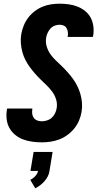

<svg xmlns="http://www.w3.org/2000/svg" viewBox="-20 -763 540 1040"><path d="M206 8Q180 8 154.5 4.5Q129 1 106 -7.5Q83 -16 63.5 -31.5Q44 -47 32 -68Q20 -89 16.5 -114.5Q13 -140 17 -166Q17 -168 17.5 -170.5Q18 -173 19 -175H155Q155 -174 155 -173Q155 -172 155 -171Q153 -159 154.5 -146.5Q156 -134 163 -124.5Q170 -115 181.5 -110.5Q193 -106 206 -106Q220 -106 234.5 -110.5Q249 -115 260 -125Q271 -135 278 -149Q285 -163 287 -177Q291 -201 284 -224Q277 -247 263.5 -265.5Q250 -284 233.5 -300Q217 -316 201 -331.5Q185 -347 170 -364Q155 -381 141.5 -399.5Q128 -418 117.5 -438.5Q107 -459 101 -481.5Q95 -504 93 -528.5Q91 -553 95 -577Q99 -600 108 -623Q117 -646 132 -666Q147 -686 167 -701.5Q187 -717 210 -726.5Q233 -736 256.5 -739.5Q280 -743 303 -743Q328 -743 353 -739.5Q378 -736 400.5 -727Q423 -718 441.5 -703Q460 -688 471 -667.5Q482 -647 485.5 -622Q489 -597 485 -571Q484 -569 483.5 -567Q483 -565 483 -563H346Q346 -564 346.5 -564.5Q347 -565 347 -566Q349 -578 347.5 -589.5Q346 -601 340.5 -610.5Q335 -620 325 -624.5Q315 -629 303 -629Q290 -629 276.5 -624Q263 -619 253.5 -608.5Q244 -598 238 -585Q232 -572 230 -559Q226 -534 233 -511Q240 -488 253 -469.5Q266 -451 282.5 -435.5Q299 -420 315.5 -404Q332 -388 347 -371Q362 -354 375.5 -335.5Q389 -317 399 -296.5Q409 -276 415.5 -253.5Q422 -231 424 -207Q426 -183 422 -158Q418 -134 408.5 -111Q399 -88 383 -68Q367 -48 346 -32.5Q325 -17 301.5 -8Q278 1 254 4.5Q230 8 206 8ZM171 257 144 211Q159 204 171 191Q183 178 186 163H145L162 60H265L248 163Q246 178 239 192Q232 206 221.5 218Q211 230 198 240Q185 250 171 257Z"/></svg>

Font: Iosevka SS04 Heavy
Style: Italic
Weight: 900
Italic angle: -9°
Monospace: yes
Designer: Belleve Invis
Foundry: Belleve Invis
Version: Version 19.0.0; ttfautohint (v1.8.4)